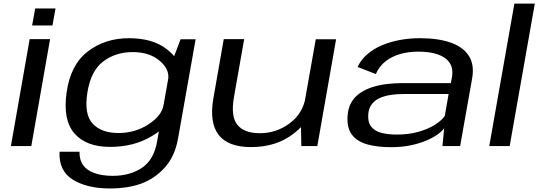

<svg xmlns="http://www.w3.org/2000/svg" viewBox="-20 -805 2984 1058"><path d="M40 0H152.5L256 -589.5H143.5ZM174 -758.5 157 -664.5H269L286 -758.5Z M585 233.5Q683.5 233.5 756.8 207.2Q830 181 886.5 120Q943 59 961 -41.5L1058 -588.5H975L919.5 -442L846 -27Q828.5 75.5 762.2 119.8Q696 164 600.5 164Q543 164 500.8 148.8Q458.5 133.5 438 105.2Q417.5 77 418 31H308Q303 137 381.8 185.2Q460.5 233.5 585 233.5ZM586.5 4.5Q715 4.5 812 -52.2Q909 -109 918 -161L881 -225.5Q871.5 -167.5 798 -119.8Q724.5 -72 633 -72Q538.5 -72 490.5 -123.8Q442.5 -175.5 461.5 -295Q480.5 -415 549 -466.5Q617.5 -518 711.5 -518Q803 -518 859.5 -470.5Q916 -423 906.5 -365.5L964.5 -426.5Q973.5 -477 896.5 -535.8Q819.5 -594.5 690.5 -594.5Q559 -594.5 463.8 -521.5Q368.5 -448.5 347 -295.5Q325.5 -144 390.2 -69.8Q455 4.5 586.5 4.5Z M1640.5 0H1728.5L1832 -588.5H1720L1638 -126ZM1325.5 -589.5H1213L1156 -264.5Q1132.5 -130.5 1184.2 -62.5Q1236 5.5 1363.5 5.5Q1505.5 5.5 1601.5 -71.5Q1697.5 -148.5 1711.5 -227.5L1663.5 -267Q1648.5 -179.5 1575.8 -125.2Q1503 -71 1412.5 -71Q1324.5 -71 1287.5 -117.8Q1250.5 -164.5 1269.5 -271.5Z M2134 6Q2194 6 2243 -4.2Q2292 -14.5 2329.2 -30.5Q2366.5 -46.5 2391.2 -64.2Q2416 -82 2427.5 -98.5L2418 0H2515.5L2581.5 -372Q2595 -447.5 2564 -496.5Q2533 -545.5 2464.2 -570Q2395.5 -594.5 2294 -594.5Q2236 -594.5 2182.8 -584.5Q2129.5 -574.5 2083.8 -555Q2038 -535.5 2003.8 -506Q1969.5 -476.5 1950.5 -436L2051 -397Q2069 -438.5 2103.2 -466Q2137.5 -493.5 2184 -507Q2230.5 -520.5 2285 -520.5Q2349 -520.5 2393.2 -505Q2437.5 -489.5 2458 -458.2Q2478.5 -427 2470.5 -380L2464.5 -347H2197.5Q2158.5 -347 2116.5 -342.5Q2074.5 -338 2036 -326.2Q1997.5 -314.5 1966.2 -293.8Q1935 -273 1916.2 -240.8Q1897.5 -208.5 1895 -163Q1891.5 -98.5 1920 -61.8Q1948.5 -25 2003.5 -9.5Q2058.5 6 2134 6ZM2166 -63.5Q2118 -63.5 2081.8 -73Q2045.5 -82.5 2026.2 -106Q2007 -129.5 2009 -172Q2011 -207.5 2028 -230Q2045 -252.5 2072.5 -264.8Q2100 -277 2133.5 -282Q2167 -287 2202.5 -287H2452L2431 -166Q2413 -140.5 2375.8 -117Q2338.5 -93.5 2285.2 -78.5Q2232 -63.5 2166 -63.5Z M2676 0H2788.5L2927 -785H2814.5Z"/></svg>

Font: Anybody Expanded
Style: Italic
Weight: 400
Width: 7
Italic angle: -10°
Version: Version 1.113;gftools[0.9.25]